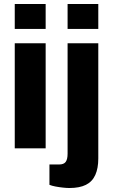

<svg xmlns="http://www.w3.org/2000/svg" viewBox="-20 -744 565 963"><path d="M54 -599V-724H209V-599ZM54 0V-527H209V0ZM319 -599V-724H473V-599ZM328 199Q315 199 296 197Q277 195 258.5 191.5Q240 188 228 183V81H276Q300 81 309.5 68Q319 55 319 27V-527H473V51Q473 100 458 133.5Q443 167 411 183Q379 199 328 199Z"/></svg>

Font: Archivo SemiCondensed ExtraBold
Style: Regular
Weight: 800
Width: 4
Designer: Hector Gatti
Foundry: Omnibus-Type
Version: Version 2.001